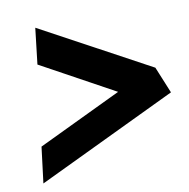

<svg xmlns="http://www.w3.org/2000/svg" viewBox="-66 -687 667 676"><g transform="rotate(-10 267.0 -349.5)"><path d="M36 -77 534 -315 495 -410 103 -622 88 -493 351 -349 52 -206Z"/></g></svg>

Font: Bluebird
Style: SfBdNrwObl
Weight: 700
Designer: Jasper
Foundry: Cannot Into Space Fonts
Version: Version 0.98